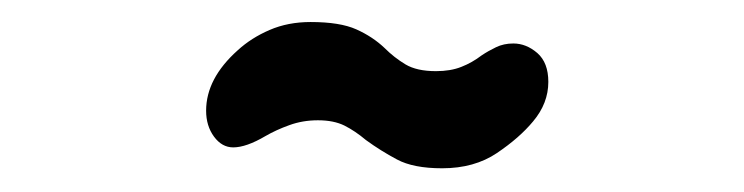

<svg xmlns="http://www.w3.org/2000/svg" viewBox="-20 -676 659 170"><path d="M371.5 -527Q346 -527 331.5 -534.8Q317 -542.5 304 -552Q294.5 -560 285 -564.8Q275.5 -569.5 261.5 -569.5Q248 -569.5 236.2 -565.2Q224.5 -561 215 -555.5Q198 -545.5 186.5 -545.5Q176.5 -545.5 169.5 -555Q162.5 -564.5 162.5 -578Q162.5 -606.5 190.5 -631.5Q202.5 -642.5 218.8 -649.5Q235 -656.5 255 -656.5Q281 -656.5 295.5 -650Q310 -643.5 320.5 -633.5Q329 -625 339 -619Q349 -613 366 -613Q379 -613 388.5 -616.8Q398 -620.5 406.5 -627Q412.5 -631 419.2 -634.2Q426 -637.5 434.5 -637.5Q446 -637.5 455.8 -629Q465.5 -620.5 465.5 -603.5Q465.5 -584.5 452 -568.5Q440 -554 420 -540.5Q400 -527 371.5 -527Z"/></svg>

Font: Sono ExtraLight Monospace
Style: Bold
Weight: 700
Version: Version 2.112